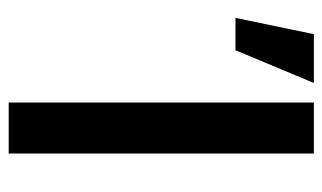

<svg xmlns="http://www.w3.org/2000/svg" viewBox="-174 -586 760 453"><g transform="rotate(90 206.5 -360.0)"><path d="M222.4 0V-720H342.8V0ZM61.1 -720 22.7 -535H99L176.2 -720Z"/></g></svg>

Font: Hauora
Style: Regular
Weight: 400
Designer: Wayne Shih
Foundry: WCYS
Version: Version 1.001